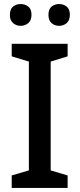

<svg xmlns="http://www.w3.org/2000/svg" viewBox="-20 -931 394 951"><path d="M315 0H38V-62L123 -87V-626L38 -652V-714H315V-652L231 -626V-87L315 -62ZM29 -857Q29 -886 45 -898.5Q61 -911 82 -911Q104 -911 120 -898.5Q136 -886 136 -858Q136 -830 120 -816.5Q104 -803 82 -803Q61 -803 45 -816.5Q29 -830 29 -857ZM220 -857Q220 -886 235.5 -898.5Q251 -911 273 -911Q294 -911 310 -898.5Q326 -886 326 -858Q326 -830 310 -816.5Q294 -803 273 -803Q251 -803 235.5 -816.5Q220 -830 220 -857Z"/></svg>

Font: Noto Sans Hebrew Medium
Style: Regular
Weight: 500
Designer: Monotype Design Team
Foundry: Monotype Imaging Inc.
Version: Version 2.003